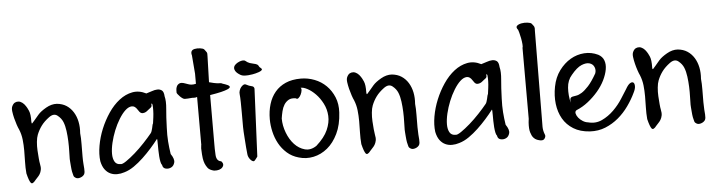

<svg xmlns="http://www.w3.org/2000/svg" viewBox="-45 -882 4185 1112"><g transform="rotate(-5 2047.5 -326.0)"><path d="M406.7 -253.4Q409.7 -226.1 409.2 -190.4Q408.7 -154.8 408.7 -117.7Q408.7 -91.3 410.2 -74.5Q411.6 -57.6 412.4 -46.4Q413.1 -35.2 412.4 -27.6Q411.6 -20 408.7 -14.2Q401.4 -2.4 385.7 2.9Q370.1 8.3 359.4 2.4Q354.5 -0.5 351.6 -3.2Q348.6 -5.9 346.9 -10Q345.2 -14.2 344.2 -20.3Q343.3 -26.4 340.3 -36.1Q339.4 -41 338.1 -51Q336.9 -61 336.2 -72Q335.4 -83 334.5 -93.3Q333.5 -103.5 333.5 -109.4Q333.5 -127.4 334.5 -155.3Q335.4 -183.1 334.2 -213.4Q333 -243.7 329.1 -273.4Q325.2 -303.2 316.2 -325.7Q307.1 -348.1 285.6 -365.2Q264.2 -382.3 235.4 -361.1Q206.5 -339.8 189.5 -316.7Q172.4 -293.5 161.6 -266.1Q155.3 -250 152.8 -224.9Q150.4 -199.7 151.9 -175Q153.3 -150.4 155.3 -128.4Q157.2 -106.4 159.2 -97.7Q164.1 -76.2 161.1 -61.8Q158.2 -47.4 151.9 -37.1Q145.5 -26.9 138.2 -19.8Q130.9 -12.7 125.5 -5.9Q106.4 19.5 96.7 7.6Q86.9 -4.4 76.2 -48.3Q73.2 -82 74.2 -115.5Q75.2 -148.9 75.2 -181.4Q75.2 -213.9 71.8 -244.9Q68.4 -275.9 56.6 -304.7Q51.3 -315.4 44.9 -334.2Q38.6 -353 33.4 -373.5Q28.3 -394 25.9 -412.8Q23.4 -431.6 28.8 -442.9Q35.6 -457.5 45.2 -462.6Q54.7 -467.8 65.9 -467Q77.1 -466.3 88.4 -458Q99.6 -449.7 107.9 -436.5Q113.8 -428.7 122.8 -408.4Q131.8 -388.2 130.9 -344.2Q130.9 -330.6 135.5 -334.7Q140.1 -338.9 150.4 -351.6Q160.6 -364.3 176.3 -382.1Q191.9 -399.9 223.9 -418.2Q255.9 -436.5 287.1 -434.6Q319.3 -431.6 342.8 -416.3Q366.2 -400.9 381.6 -376Q397 -351.1 403.3 -319.8Q409.7 -288.6 406.7 -253.4Z M508.8 -81.5Q503.4 -122.1 512 -171.1Q520.5 -220.2 540 -267.8Q559.6 -315.4 588.1 -357.7Q616.7 -399.9 652.3 -427.5Q688 -455.1 727.8 -462.6Q767.6 -470.2 808.6 -449.2Q823.7 -453.1 841.1 -459.5Q858.4 -465.8 873.5 -466.3Q888.7 -466.8 899.9 -458.5Q911.1 -450.2 912.6 -423.3Q919.9 -396 915.5 -349.9Q911.1 -303.7 909.2 -241.2Q907.2 -197.3 909.9 -161.1Q912.6 -125 918.5 -87.4Q939.9 -56.2 934.6 -36.4Q929.2 -16.6 913.8 -9.3Q898.4 -2 882.1 -6.1Q865.7 -10.3 863.3 -28.8Q858.4 -33.7 855.5 -47.4Q852.5 -61 851.1 -79.1Q849.6 -97.2 849.4 -115.7Q849.1 -134.3 849.1 -149.4Q849.1 -164.6 848.6 -173.8Q848.1 -183.1 846.7 -181.2Q827.6 -156.2 803.7 -129.4Q779.8 -102.5 753.4 -77.6Q727.1 -52.7 699 -33.2Q670.9 -13.7 642.1 -5.4Q621.1 1.5 599.9 1.7Q578.6 2 560.3 -6.6Q542 -15.1 528.6 -33.2Q515.1 -51.3 508.8 -81.5ZM832 -387.2Q833 -378.9 832.5 -375.5Q832 -372.1 830.3 -369.4Q828.6 -366.7 825.4 -364.3Q822.3 -361.8 816.9 -357.9Q800.3 -342.8 789.1 -339.4Q777.8 -335.9 771 -338.4Q764.2 -340.8 759.5 -346.9Q754.9 -353 750 -360.4Q735.8 -383.3 717.3 -382.1Q698.7 -380.9 679.9 -363.5Q661.1 -346.2 642.8 -316.4Q624.5 -286.6 610.6 -252Q596.7 -217.3 588.4 -182.1Q580.1 -147 580.1 -118.4Q580.1 -89.8 590.6 -72Q601.1 -54.2 624.5 -54.7Q633.8 -51.8 657.5 -67.9Q681.2 -84 710 -109.1Q738.8 -134.3 766.6 -164.1Q794.4 -193.8 813.5 -217.3Q816.9 -221.2 819.6 -229Q822.3 -236.8 824.5 -246.1Q826.7 -255.4 828.1 -262.7Q829.6 -270 832 -272.9Q834 -286.6 836.7 -307.4Q839.4 -328.1 839.8 -347.4Q840.3 -366.7 838.9 -378.7Q837.4 -390.6 832 -387.2Z M1099.6 -403.3Q1089.8 -399.4 1080.6 -400.4Q1071.3 -401.4 1059.3 -399.9Q1047.4 -398.4 1027.8 -398.4Q1022.5 -398.4 1015.1 -403.3Q1007.8 -408.2 1000.7 -415.3Q993.7 -422.4 988.5 -429.2Q983.4 -436 983.4 -438.5Q983.4 -442.9 983.6 -454.1Q983.9 -465.3 988.8 -475.3Q993.7 -485.4 1004.9 -490.5Q1016.1 -495.6 1038.1 -487.3Q1047.4 -484.4 1055.7 -481.2Q1064 -478 1074.5 -477.3Q1085 -476.6 1099.6 -480V-538.6Q1091.8 -643.6 1090.8 -646Q1086.4 -660.6 1091.1 -669.7Q1095.7 -678.7 1109.6 -681.6Q1123.5 -684.6 1141.4 -682.4Q1159.2 -680.2 1165 -673.8Q1169.9 -666.5 1173.1 -663.1Q1176.3 -659.7 1178.2 -655.8Q1180.2 -651.9 1180.4 -646.7Q1180.7 -641.6 1180.2 -630.4L1175.8 -482.4Q1193.4 -477.5 1204.1 -475.3Q1214.8 -473.1 1220.9 -472.4Q1227.1 -471.7 1230 -471.4Q1232.9 -471.2 1235.6 -471.4Q1238.3 -471.7 1241 -471.2Q1243.7 -470.7 1250 -469.2Q1249.5 -468.3 1254.9 -466.6Q1260.3 -464.8 1267.6 -462.4Q1274.9 -460 1282 -456.5Q1289.1 -453.1 1292 -449.2Q1294.9 -445.3 1292.2 -440.9Q1289.6 -436.5 1276.9 -431.2Q1264.2 -425.8 1240 -419.9Q1215.8 -414.1 1175.8 -407.7L1175.3 -124.5Q1174.8 -96.7 1176.8 -60.1Q1178.7 -23.4 1206.5 -20Q1224.1 -2 1209.7 15.4Q1195.3 32.7 1160.6 30.3Q1134.3 23.9 1124.5 11Q1114.7 -2 1109.4 -15.4Q1104 -28.8 1101.3 -46.1Q1098.6 -63.5 1097.2 -104.5Q1098.6 -123.5 1099.1 -124Q1099.6 -124.5 1099.6 -123.8Q1099.6 -123 1099.6 -130.6Q1099.6 -138.2 1099.6 -171.4Z M1349.6 -206.1Q1349.6 -213.4 1349.6 -237.5Q1349.6 -261.7 1349.6 -291Q1349.6 -320.3 1349.1 -350.1Q1348.6 -379.9 1346.7 -397.5Q1345.2 -407.7 1348.9 -418.9Q1352.5 -430.2 1359.1 -438.2Q1365.7 -446.3 1373.3 -450.2Q1380.9 -454.1 1388.2 -450.2Q1406.2 -440.4 1419.9 -438Q1433.6 -435.5 1435.1 -422.4L1417 -29.3Q1416.5 -28.3 1413.3 -23.9Q1410.2 -19.5 1406.5 -14.9Q1402.8 -10.3 1399.7 -7.1Q1396.5 -3.9 1395 -3.9Q1384.3 -3.9 1373.3 -17.8Q1362.3 -31.7 1360.8 -47.4Q1358.4 -64 1356.9 -87.9Q1355.5 -111.8 1353.5 -135.3Q1351.6 -158.7 1350.6 -178Q1349.6 -197.3 1349.6 -206.1ZM1361.3 -508.8Q1339.8 -521.5 1332.8 -533.9Q1325.7 -546.4 1328.4 -556.4Q1331.1 -566.4 1340.3 -573.7Q1349.6 -581.1 1360.6 -585.7Q1371.6 -590.3 1381.3 -590.8Q1391.1 -591.3 1395 -587.9Q1408.2 -576.7 1420.7 -572.5Q1433.1 -568.4 1443.6 -566.4Q1454.1 -564.5 1461.7 -560.5Q1469.2 -556.6 1474.6 -544.4Q1475.6 -542.5 1480.7 -539.1Q1485.8 -535.6 1487.3 -531.2Q1488.8 -526.9 1481.2 -521.5Q1473.6 -516.1 1449.2 -509.8Q1441.9 -507.8 1430.7 -505.9Q1419.4 -503.9 1406.2 -502.9Q1393.1 -502 1381.3 -502.9Q1369.6 -503.9 1361.3 -508.8Z M1507.8 -238.3Q1507.8 -285.2 1520 -325.4Q1532.2 -365.7 1556.9 -395Q1581.5 -424.3 1618.7 -440.7Q1655.8 -457 1707 -457Q1748 -457 1786.6 -442.1Q1825.2 -427.2 1853.8 -398.9Q1882.3 -370.6 1898.7 -331.1Q1915 -291.5 1912.1 -242.2Q1908.2 -170.4 1883.5 -119.6Q1858.9 -68.8 1822.3 -38.8Q1785.6 -8.8 1741.9 0.5Q1698.2 9.8 1655.8 -2.9Q1616.7 -13.7 1588.4 -38.8Q1560.1 -64 1542.5 -96.2Q1524.9 -128.4 1516.4 -165.5Q1507.8 -202.6 1507.8 -238.3ZM1577.1 -236.3Q1577.1 -194.8 1592.8 -153.6Q1608.4 -112.3 1634.5 -84.2Q1660.6 -56.2 1694.6 -46.9Q1728.5 -37.6 1763.2 -61Q1811.5 -104 1830.3 -146.7Q1849.1 -189.5 1846.9 -228.3Q1844.7 -267.1 1827.6 -300.3Q1810.5 -333.5 1787.6 -356.9Q1764.6 -380.4 1740.5 -393.1Q1716.3 -405.8 1701.2 -403.8Q1707 -400.9 1705.6 -388.7Q1704.1 -376.5 1698.2 -364.5Q1692.4 -352.5 1684.1 -345.7Q1675.8 -338.9 1668.9 -345.7Q1642.6 -350.1 1626.5 -340.8Q1610.4 -331.5 1600.3 -315.4Q1590.3 -299.3 1585.2 -278.1Q1580.1 -256.8 1577.1 -236.3Z M2354 -253.4Q2356.9 -226.1 2356.4 -190.4Q2356 -154.8 2356 -117.7Q2356 -91.3 2357.4 -74.5Q2358.9 -57.6 2359.6 -46.4Q2360.4 -35.2 2359.6 -27.6Q2358.9 -20 2356 -14.2Q2348.6 -2.4 2333 2.9Q2317.4 8.3 2306.6 2.4Q2301.8 -0.5 2298.8 -3.2Q2295.9 -5.9 2294.2 -10Q2292.5 -14.2 2291.5 -20.3Q2290.5 -26.4 2287.6 -36.1Q2286.6 -41 2285.4 -51Q2284.2 -61 2283.4 -72Q2282.7 -83 2281.7 -93.3Q2280.8 -103.5 2280.8 -109.4Q2280.8 -127.4 2281.7 -155.3Q2282.7 -183.1 2281.5 -213.4Q2280.3 -243.7 2276.4 -273.4Q2272.5 -303.2 2263.4 -325.7Q2254.4 -348.1 2232.9 -365.2Q2211.4 -382.3 2182.6 -361.1Q2153.8 -339.8 2136.7 -316.7Q2119.6 -293.5 2108.9 -266.1Q2102.5 -250 2100.1 -224.9Q2097.7 -199.7 2099.1 -175Q2100.6 -150.4 2102.5 -128.4Q2104.5 -106.4 2106.4 -97.7Q2111.3 -76.2 2108.4 -61.8Q2105.5 -47.4 2099.1 -37.1Q2092.8 -26.9 2085.4 -19.8Q2078.1 -12.7 2072.8 -5.9Q2053.7 19.5 2043.9 7.6Q2034.2 -4.4 2023.4 -48.3Q2020.5 -82 2021.5 -115.5Q2022.5 -148.9 2022.5 -181.4Q2022.5 -213.9 2019 -244.9Q2015.6 -275.9 2003.9 -304.7Q1998.5 -315.4 1992.2 -334.2Q1985.8 -353 1980.7 -373.5Q1975.6 -394 1973.1 -412.8Q1970.7 -431.6 1976.1 -442.9Q1982.9 -457.5 1992.4 -462.6Q2002 -467.8 2013.2 -467Q2024.4 -466.3 2035.6 -458Q2046.9 -449.7 2055.2 -436.5Q2061 -428.7 2070.1 -408.4Q2079.1 -388.2 2078.1 -344.2Q2078.1 -330.6 2082.8 -334.7Q2087.4 -338.9 2097.7 -351.6Q2107.9 -364.3 2123.5 -382.1Q2139.2 -399.9 2171.1 -418.2Q2203.1 -436.5 2234.4 -434.6Q2266.6 -431.6 2290 -416.3Q2313.5 -400.9 2328.9 -376Q2344.2 -351.1 2350.6 -319.8Q2356.9 -288.6 2354 -253.4Z M2456.1 -81.5Q2450.7 -122.1 2459.2 -171.1Q2467.8 -220.2 2487.3 -267.8Q2506.8 -315.4 2535.4 -357.7Q2564 -399.9 2599.6 -427.5Q2635.3 -455.1 2675 -462.6Q2714.8 -470.2 2755.9 -449.2Q2771 -453.1 2788.3 -459.5Q2805.7 -465.8 2820.8 -466.3Q2835.9 -466.8 2847.2 -458.5Q2858.4 -450.2 2859.9 -423.3Q2867.2 -396 2862.8 -349.9Q2858.4 -303.7 2856.4 -241.2Q2854.5 -197.3 2857.2 -161.1Q2859.9 -125 2865.7 -87.4Q2887.2 -56.2 2881.8 -36.4Q2876.5 -16.6 2861.1 -9.3Q2845.7 -2 2829.3 -6.1Q2813 -10.3 2810.5 -28.8Q2805.7 -33.7 2802.7 -47.4Q2799.8 -61 2798.3 -79.1Q2796.9 -97.2 2796.6 -115.7Q2796.4 -134.3 2796.4 -149.4Q2796.4 -164.6 2795.9 -173.8Q2795.4 -183.1 2793.9 -181.2Q2774.9 -156.2 2751 -129.4Q2727.1 -102.5 2700.7 -77.6Q2674.3 -52.7 2646.2 -33.2Q2618.2 -13.7 2589.4 -5.4Q2568.4 1.5 2547.1 1.7Q2525.9 2 2507.6 -6.6Q2489.3 -15.1 2475.8 -33.2Q2462.4 -51.3 2456.1 -81.5ZM2779.3 -387.2Q2780.3 -378.9 2779.8 -375.5Q2779.3 -372.1 2777.6 -369.4Q2775.9 -366.7 2772.7 -364.3Q2769.5 -361.8 2764.2 -357.9Q2747.6 -342.8 2736.3 -339.4Q2725.1 -335.9 2718.3 -338.4Q2711.4 -340.8 2706.8 -346.9Q2702.1 -353 2697.3 -360.4Q2683.1 -383.3 2664.6 -382.1Q2646 -380.9 2627.2 -363.5Q2608.4 -346.2 2590.1 -316.4Q2571.8 -286.6 2557.9 -252Q2543.9 -217.3 2535.6 -182.1Q2527.3 -147 2527.3 -118.4Q2527.3 -89.8 2537.8 -72Q2548.3 -54.2 2571.8 -54.7Q2581.1 -51.8 2604.7 -67.9Q2628.4 -84 2657.2 -109.1Q2686 -134.3 2713.9 -164.1Q2741.7 -193.8 2760.7 -217.3Q2764.2 -221.2 2766.8 -229Q2769.5 -236.8 2771.7 -246.1Q2773.9 -255.4 2775.4 -262.7Q2776.9 -270 2779.3 -272.9Q2781.2 -286.6 2783.9 -307.4Q2786.6 -328.1 2787.1 -347.4Q2787.6 -366.7 2786.1 -378.7Q2784.7 -390.6 2779.3 -387.2Z M3078.1 -107.4Q3077.1 -80.1 3077.6 -56.4Q3078.1 -32.7 3087.4 -10.7Q3091.8 -1.5 3084.2 11Q3076.7 23.4 3059.1 20.5Q3050.3 19 3039.1 14.9Q3027.8 10.7 3018.6 0Q3009.3 -10.7 3003.2 -31.5Q2997.1 -52.2 2999.5 -87.9Q3001 -106.4 3001.5 -106.9Q3002 -107.4 3002 -106.7Q3002 -106 3002 -113.5Q3002 -121.1 3002 -154.8V-522Q3004.9 -527.8 3003.4 -544.2Q3002 -560.5 2998.5 -578.9Q2995.1 -597.2 2991 -611.8Q2986.8 -626.5 2985.8 -628.4Q2972.7 -644 2981.7 -652.6Q2990.7 -661.1 3008.1 -664.3Q3025.4 -667.5 3043.5 -665.3Q3061.5 -663.1 3066.9 -657.2Q3072.8 -649.4 3075.7 -646Q3078.6 -642.6 3080.3 -638.9Q3082 -635.3 3082.5 -629.9Q3083 -624.5 3082 -613.8Z M3169.9 -282.2Q3180.2 -335.9 3209 -374.8Q3237.8 -413.6 3274.9 -435.3Q3312 -457 3354.5 -460Q3397 -462.9 3435.5 -444.3Q3459.5 -431.6 3468 -408.7Q3476.6 -385.7 3471.4 -356.2Q3466.3 -326.7 3450.2 -293.9Q3434.1 -261.2 3408.2 -231Q3382.3 -200.7 3350.3 -175.5Q3318.4 -150.4 3281.7 -135.3Q3272.5 -128.9 3275.1 -116.7Q3277.8 -104.5 3287.6 -92Q3297.4 -79.6 3312.5 -70.3Q3327.6 -61 3342.3 -59.6Q3385.7 -47.9 3423.6 -65.7Q3461.4 -83.5 3492.2 -113.8Q3522.9 -144 3544.7 -178.5Q3566.4 -212.9 3578.6 -231.9Q3592.8 -257.3 3605 -264.4Q3617.2 -271.5 3624.3 -265.9Q3631.3 -260.3 3631.3 -244.4Q3631.3 -228.5 3620.1 -207Q3602.5 -169.4 3575.9 -132.1Q3549.3 -94.7 3515.4 -66.2Q3481.4 -37.6 3439.7 -20.5Q3397.9 -3.4 3348.6 -6.3Q3292.5 -9.8 3253.7 -33.9Q3214.8 -58.1 3193.1 -95.9Q3171.4 -133.8 3165.5 -181.9Q3159.7 -230 3169.9 -282.2ZM3252.4 -181.6Q3250.5 -200.7 3253.9 -207.3Q3257.3 -213.9 3265.9 -215.8Q3274.4 -217.8 3288.3 -219.7Q3302.2 -221.7 3320.1 -232.7Q3337.9 -243.7 3360.1 -267.8Q3382.3 -292 3408.7 -338.4Q3415.5 -357.4 3408 -375.2Q3400.4 -393.1 3381.1 -398.9Q3361.8 -404.8 3334 -393.3Q3306.2 -381.8 3273.4 -341.8Q3247.6 -313 3244.6 -269.3Q3241.7 -225.6 3252.4 -181.6Z M4016.1 -253.4Q4019 -226.1 4018.6 -190.4Q4018.1 -154.8 4018.1 -117.7Q4018.1 -91.3 4019.5 -74.5Q4021 -57.6 4021.7 -46.4Q4022.5 -35.2 4021.7 -27.6Q4021 -20 4018.1 -14.2Q4010.7 -2.4 3995.1 2.9Q3979.5 8.3 3968.8 2.4Q3963.9 -0.5 3960.9 -3.2Q3958 -5.9 3956.3 -10Q3954.6 -14.2 3953.6 -20.3Q3952.6 -26.4 3949.7 -36.1Q3948.7 -41 3947.5 -51Q3946.3 -61 3945.6 -72Q3944.8 -83 3943.8 -93.3Q3942.9 -103.5 3942.9 -109.4Q3942.9 -127.4 3943.8 -155.3Q3944.8 -183.1 3943.6 -213.4Q3942.4 -243.7 3938.5 -273.4Q3934.6 -303.2 3925.5 -325.7Q3916.5 -348.1 3895 -365.2Q3873.5 -382.3 3844.7 -361.1Q3815.9 -339.8 3798.8 -316.7Q3781.7 -293.5 3771 -266.1Q3764.6 -250 3762.2 -224.9Q3759.8 -199.7 3761.2 -175Q3762.7 -150.4 3764.6 -128.4Q3766.6 -106.4 3768.6 -97.7Q3773.4 -76.2 3770.5 -61.8Q3767.6 -47.4 3761.2 -37.1Q3754.9 -26.9 3747.6 -19.8Q3740.2 -12.7 3734.9 -5.9Q3715.8 19.5 3706.1 7.6Q3696.3 -4.4 3685.5 -48.3Q3682.6 -82 3683.6 -115.5Q3684.6 -148.9 3684.6 -181.4Q3684.6 -213.9 3681.2 -244.9Q3677.7 -275.9 3666 -304.7Q3660.6 -315.4 3654.3 -334.2Q3647.9 -353 3642.8 -373.5Q3637.7 -394 3635.3 -412.8Q3632.8 -431.6 3638.2 -442.9Q3645 -457.5 3654.5 -462.6Q3664.1 -467.8 3675.3 -467Q3686.5 -466.3 3697.8 -458Q3709 -449.7 3717.3 -436.5Q3723.1 -428.7 3732.2 -408.4Q3741.2 -388.2 3740.2 -344.2Q3740.2 -330.6 3744.9 -334.7Q3749.5 -338.9 3759.8 -351.6Q3770 -364.3 3785.6 -382.1Q3801.3 -399.9 3833.3 -418.2Q3865.2 -436.5 3896.5 -434.6Q3928.7 -431.6 3952.1 -416.3Q3975.6 -400.9 3991 -376Q4006.3 -351.1 4012.7 -319.8Q4019 -288.6 4016.1 -253.4Z"/></g></svg>

Font: AKL 022
Style: Regular
Weight: 400
Designer: AKL
Foundry: AKL
Version: Version 2.053;August 19, 2024;FontCreator 13.0.0.2675 64-bit